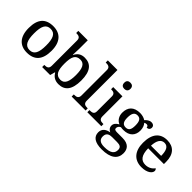

<svg xmlns="http://www.w3.org/2000/svg" viewBox="49 -1688 2852 2852"><g transform="rotate(45 1475.5 -261.5)"><path d="M292 10C451 10 534 -81 534 -269C534 -457 443 -547 295 -547C135 -547 53 -457 53 -269C53 -81 144 10 292 10ZM294 -45C200 -45 166 -122 166 -269C166 -417 199 -491 293 -491C387 -491 421 -417 421 -269C421 -122 388 -45 294 -45Z M954 10C1086 10 1158 -76 1158 -269C1158 -462 1086 -547 955 -547C877 -547 832 -510 803 -452H798C800 -476 803 -546 803 -580V-760H605V-715H612C655 -715 693 -706 693 -647V-116C693 -54 656 -45 612 -45H605V0H773L794 -78H801C830 -26 877 10 954 10ZM930 -57C832 -57 803 -132 803 -269C803 -412 832 -480 929 -480C1012 -480 1045 -411 1045 -270C1045 -132 1012 -57 930 -57Z M1225 0H1518V-45H1506C1465 -45 1427 -54 1427 -115V-760H1225V-715H1238C1277 -715 1317 -706 1317 -649V-115C1317 -54 1278 -45 1238 -45H1225Z M1697 -633C1732 -633 1762 -651 1762 -698C1762 -746 1732 -763 1697 -763C1660 -763 1632 -746 1632 -698C1632 -651 1660 -633 1697 -633ZM1554 0H1848V-45H1835C1794 -45 1756 -54 1756 -115V-536H1562V-491H1567C1607 -491 1646 -482 1646 -425V-111C1646 -53 1607 -45 1567 -45H1554Z M2094 240C2280 240 2366 168 2366 51C2366 -38 2317 -100 2194 -100H2079C2033 -100 2021 -112 2021 -136C2021 -164 2041 -184 2065 -196C2077 -193 2103 -191 2119 -191C2245 -191 2305 -264 2305 -364C2305 -419 2288 -458 2263 -487C2275 -494 2288 -498 2304 -498C2328 -498 2338 -480 2338 -462C2380 -462 2396 -487 2396 -516C2396 -544 2376 -569 2333 -569C2291 -569 2258 -540 2234 -514C2212 -531 2167 -547 2119 -547C1988 -547 1925 -477 1925 -362C1925 -291 1961 -233 2019 -210C1972 -182 1947 -154 1947 -113C1947 -69 1977 -41 2007 -29C1935 -18 1879 20 1879 96C1879 188 1950 240 2094 240ZM2116 -242C2055 -242 2031 -283 2031 -364C2031 -449 2054 -495 2115 -495C2177 -495 2199 -451 2199 -365C2199 -282 2178 -242 2116 -242ZM2096 188C2001 188 1970 149 1970 91C1970 16 2023 1 2075 1H2178C2240 1 2274 17 2274 73C2274 142 2232 188 2096 188Z M2698 10C2822 10 2880 -47 2880 -91C2880 -110 2870 -124 2859 -129C2835 -91 2785 -56 2716 -56C2624 -56 2575 -117 2572 -260H2903V-307C2903 -466 2821 -547 2688 -547C2542 -547 2459 -452 2459 -264C2459 -91 2546 10 2698 10ZM2788 -317H2574C2579 -429 2618 -490 2687 -490C2761 -490 2788 -422 2788 -317Z"/></g></svg>

Font: Noto Serif Yezidi Medium
Style: Regular
Weight: 500
Designer: Dalton Maag Ltd
Foundry: Dalton Maag Ltd
Version: Version 1.001